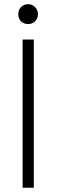

<svg xmlns="http://www.w3.org/2000/svg" viewBox="-20 -887 267 907"><path d="M113.3 -773.4Q92.8 -773.4 79.1 -786.1Q66.4 -799.8 66.4 -820.3Q66.4 -839.8 79.1 -853.5Q92.8 -867.2 113.3 -867.2Q131.8 -867.2 145.5 -853.5Q159.2 -839.8 159.2 -820.3Q159.2 -799.8 145.5 -786.1Q131.8 -773.4 113.3 -773.4ZM86.9 -700.2Q100.6 -700.2 139.6 -700.2Q139.6 -525.4 139.6 0Q127 0 86.9 0Q86.9 -174.8 86.9 -700.2Z"/></svg>

Font: LeFont
Style: ExtraLight
Weight: 200
Designer: Leryon MEDIA
Version: Version 1.0